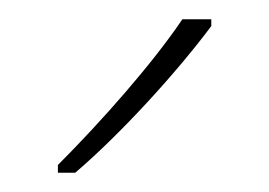

<svg xmlns="http://www.w3.org/2000/svg" viewBox="-20 -785 279 199"><path d="M199 -758V-765H169C138 -719 85 -659 40 -614V-606H58C106 -647 164 -711 199 -758Z"/></svg>

Font: Noto Sans Hebrew SemiCondensed Thin
Style: Regular
Weight: 100
Width: 4
Designer: Monotype Design Team
Foundry: Monotype Imaging Inc.
Version: Version 2.004